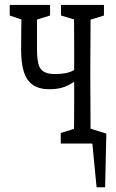

<svg xmlns="http://www.w3.org/2000/svg" viewBox="-20 -558 478 790"><path d="M392.6 32.7H319.8V-38.6L417.5 -8.3L412.6 212.4H377.4L355 -19ZM182.6 -190.9Q141.1 -190.9 115.2 -208.7Q89.4 -226.6 78.1 -262.5Q66.9 -298.3 66.9 -352.5Q66.9 -398.4 67.6 -444.6Q68.4 -490.7 69.3 -537.6H133.3Q132.3 -510.3 132.3 -481.7Q132.3 -453.1 132.3 -421.9Q132.3 -390.6 132.3 -352.5Q132.3 -316.9 138.2 -294.7Q144 -272.5 160.4 -262.9Q176.8 -253.4 204.1 -253.4Q231 -253.4 248.3 -256.6Q265.6 -259.8 281.5 -267.8Q297.4 -275.9 316.9 -289.1V-240.2Q293 -226.1 273.7 -214.4Q254.4 -202.6 233.2 -196.8Q211.9 -190.9 182.6 -190.9ZM283.2 32.7Q284.2 5.4 284.7 -39.3Q285.2 -84 285.2 -132.3Q285.2 -180.7 285.2 -219.2V-285.6Q285.2 -324.2 285.2 -372.6Q285.2 -420.9 284.7 -465.8Q284.2 -510.7 283.2 -537.6H353.5Q352.5 -510.7 352.5 -465.8Q352.5 -420.9 352.1 -372.6Q351.6 -324.2 351.6 -285.6V-219.2Q351.6 -180.7 352.1 -132.3Q352.5 -84 352.5 -39.6Q352.5 4.9 353.5 32.7ZM20 -494.1V-537.6H186V-494.1L108.4 -470.2H91.8ZM230 32.7V-10.7L307.6 -35.2H325.2L407.7 -10.7V32.7ZM231 -494.1V-537.6H407.7V-494.1L330.1 -470.2H311.5Z"/></svg>

Font: Scarab Serif
Style: Regular
Weight: 400
Designer: John Roberts
Foundry: Scarab
Version: 1.0